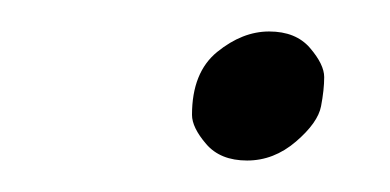

<svg xmlns="http://www.w3.org/2000/svg" viewBox="-20 -88 248 122"><path d="M102 -15Q102 -42 118 -55Q134 -68 151 -68Q168 -68 177 -57.5Q186 -47 186 -39Q186 -31 184 -20.5Q182 -10 168 2Q154 14 137 14Q120 14 111 3.5Q102 -7 102 -15Z"/></svg>

Font: Great Vibes
Style: Regular
Weight: 400
Designer: Robert E. Leuschke
Foundry: Robert E. Leuschke
Version: Version 1.001